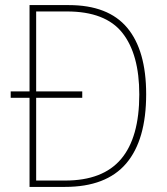

<svg xmlns="http://www.w3.org/2000/svg" viewBox="-20 -734 654 754"><path d="M250 -714Q405 -714 479.5 -625Q554 -536 554 -364Q554 -184 475.5 -92Q397 0 235 0H96V-350H22V-375H96V-714ZM243 -689H122V-375H303V-350H122V-25H236Q384 -25 455.5 -109.5Q527 -194 527 -363Q527 -521 460.5 -605Q394 -689 243 -689Z"/></svg>

Font: Noto Sans Lao Looped SemiCondensed Thin
Style: Regular
Weight: 100
Width: 4
Designer: Mark Frömberg, Ben Mitchell
Foundry: The Fontpad Ltd
Version: Version 1.002; ttfautohint (v1.8.4.7-5d5b)